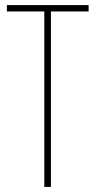

<svg xmlns="http://www.w3.org/2000/svg" viewBox="-20 -734 376 754"><path d="M180 0V-689H328V-714H7V-689H154V0Z"/></svg>

Font: Noto Sans Malayalam ExtraCondensed Thin
Style: Regular
Weight: 100
Width: 2
Designer: Jelle Bosma - Monotype Design Team
Foundry: Monotype Imaging Inc.
Version: Version 2.104